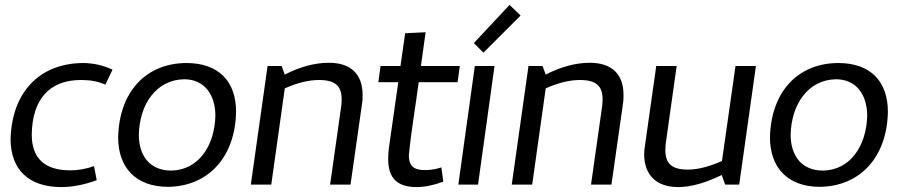

<svg xmlns="http://www.w3.org/2000/svg" viewBox="-20 -750 3671 780"><path d="M311 -425C348 -425 380 -419 408 -406L437 -467C399 -485 357 -494 316 -494C137 -492 28 -372 23 -185C23 -63 95 10 229 10C273 10 321 1 373 -18L362 -75C330 -64 298 -58 266 -58C162 -58 109 -106 109 -204C111 -344 179 -426 311 -425Z M728 -428C813 -428 855 -362 855 -280C852 -157 786 -59 676 -57C587 -57 544 -119 544 -203C547 -327 615 -426 728 -428ZM939 -296C939 -418 870 -494 737 -494C571 -493 464 -375 460 -192C460 -70 531 9 663 9C828 7 936 -114 939 -296Z M1368 -346C1368 -335 1367 -323 1365 -310L1321 0H1404L1451 -330C1453 -342 1453 -354 1453 -365C1453 -447 1407 -495 1316 -495C1260 -495 1199 -479 1137 -447L1124 -482H1067L999 0H1082L1137 -391C1188 -414 1235 -425 1276 -425C1342 -425 1368 -401 1368 -346Z M1673 10C1707 10 1742 2 1781 -12L1773 -70C1758 -65 1735 -59 1706 -59C1657 -59 1641 -79 1641 -120C1651 -222 1668 -317 1681 -416H1839L1848 -482H1690L1709 -619L1626 -615L1607 -482H1526L1517 -416H1598L1560 -150C1558 -133 1557 -118 1557 -104C1557 -31 1589 10 1673 10Z M2050 -730 1905 -575 1944 -536 2095 -687ZM1909 -482 1842 0H1922L1989 -482Z M2428 -346C2428 -335 2427 -323 2425 -310L2381 0H2464L2511 -330C2513 -342 2513 -354 2513 -365C2513 -447 2467 -495 2376 -495C2320 -495 2259 -479 2197 -447L2184 -482H2127L2059 0H2142L2197 -391C2248 -414 2295 -425 2336 -425C2402 -425 2428 -401 2428 -346Z M2683 -141C2683 -152 2684 -164 2686 -177L2729 -482H2646L2600 -157C2598 -145 2597 -134 2597 -123C2597 -41 2645 10 2735 10C2787 10 2846 -7 2912 -39L2926 0H2983L3051 -482H2968L2913 -96C2861 -73 2815 -61 2775 -61C2708 -61 2683 -86 2683 -141Z M3376 -428C3461 -428 3503 -362 3503 -280C3500 -157 3434 -59 3324 -57C3235 -57 3192 -119 3192 -203C3195 -327 3263 -426 3376 -428ZM3587 -296C3587 -418 3518 -494 3385 -494C3219 -493 3112 -375 3108 -192C3108 -70 3179 9 3311 9C3476 7 3584 -114 3587 -296Z"/></svg>

Font: Cantarell
Style: Oblique
Weight: 400
Italic angle: -8°
Designer: Dave Crossland
Version: Version 0.024